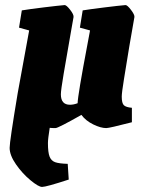

<svg xmlns="http://www.w3.org/2000/svg" viewBox="-20 -497 578 757"><path d="M510 -430 490 -315Q478 -242 469 -186.5Q460 -131 460 -116Q460 -90 468.5 -82Q477 -74 500 -72V-15Q411 8 399 8Q377 8 347.5 -6.5Q318 -21 301 -44Q209 8 199 8Q183 8 176 7Q169 51 169 67Q169 104 175.5 120.5Q182 137 197.5 142.5Q213 148 247 149L251 211Q162 240 146 240Q132 240 100 213.5Q68 187 43 151Q18 115 18 86Q18 61 49 -125L50 -131L95 -377L55 -388L66 -456Q96 -461 153.5 -468Q211 -475 235 -477Q242 -477 256.5 -458.5Q271 -440 270 -430L261 -379Q242 -271 231 -206Q220 -141 220 -125Q220 -84 256 -84Q270 -84 286 -90Q287 -123 324 -318L335 -377L295 -388L306 -456Q330 -460 390 -467.5Q450 -475 475 -477Q482 -477 496.5 -458Q511 -439 510 -430Z"/></svg>

Font: Grenze Black
Style: Italic
Weight: 900
Italic angle: -10°
Designer: Renata Polastri
Foundry: Omnibus-Type
Version: Version 1.002; ttfautohint (v1.8)